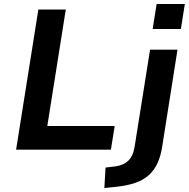

<svg xmlns="http://www.w3.org/2000/svg" viewBox="-20 -753 950 966"><path d="M61 0 173 -705H311L218 -119H557L538 0ZM748 -607 768 -733H910L890 -607ZM505 193 511 90 561 84Q600 79 624.5 56.5Q649 34 657 -13L735 -503H873L796 -15Q789 31 773 66.5Q757 102 730 127Q703 152 662 166.5Q621 181 563 187Z"/></svg>

Font: Nunito Sans 6pt
Style: Bold Italic
Weight: 700
Italic angle: -9°
Version: Version 3.101;gftools[0.9.27]